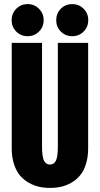

<svg xmlns="http://www.w3.org/2000/svg" viewBox="-20 -910 490 941"><path d="M115.5 -732.5Q82.5 -732.5 59.8 -755.2Q37 -778 37 -811Q37 -844.5 59.8 -867.2Q82.5 -890 115.5 -890Q148 -890 171 -867Q194 -844 194 -811Q194 -778 171 -755.2Q148 -732.5 115.5 -732.5ZM255.5 -811Q255.5 -844.5 278.2 -867.2Q301 -890 334 -890Q367 -890 389.8 -867.2Q412.5 -844.5 412.5 -811Q412.5 -778 389.8 -755.2Q367 -732.5 334 -732.5Q301 -732.5 278.2 -755.2Q255.5 -778 255.5 -811ZM37.5 -182.5V-700H186V-193Q186 -142.5 195.5 -123Q205 -103.5 225 -103.5Q245 -103.5 254.2 -122.8Q263.5 -142 263.5 -192.5V-700H412V-182.5Q412 -140 401.2 -106Q390.5 -72 372.5 -50.5Q354.5 -29 330 -14.8Q305.5 -0.5 279.5 5.2Q253.5 11 225 11Q196.5 11 170.8 5.2Q145 -0.5 120.2 -14.8Q95.5 -29 77.5 -50.5Q59.5 -72 48.5 -106Q37.5 -140 37.5 -182.5Z"/></svg>

Font: League Mono Condensed
Style: Bold
Weight: 700
Width: 1
Designer: Tyler Finck
Foundry: The League of Moveable Type / Tyler Finck
Version: Version 2.210